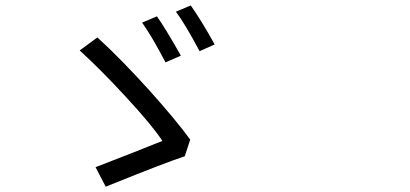

<svg xmlns="http://www.w3.org/2000/svg" viewBox="-20 -746 1540 721"><path d="M377 -44.9 338.9 -118.2Q475.6 -170.9 589.8 -216.8Q550.8 -276.4 452.1 -382.8Q360.4 -482.4 279.3 -556.6L345.7 -605.5Q434.6 -524.4 543 -404.3Q642.6 -293 694.3 -221.7L673.8 -159.2Q599.6 -134.8 391.6 -50.8Q381.8 -46.9 377 -44.9ZM601.6 -511.7Q548.8 -612.3 513.7 -661.1L569.3 -684.6Q600.6 -640.6 659.2 -537.1ZM729.5 -553.7Q673.8 -658.2 640.6 -702.1L696.3 -725.6Q736.3 -668.9 786.1 -579.1Z"/></svg>

Font: Bpmf GenYo Gothic R
Style: R
Weight: 400
Foundry: But Ko
Version: Version 1.320